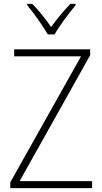

<svg xmlns="http://www.w3.org/2000/svg" viewBox="-20 -968 527 988"><path d="M226 -791H261C285 -834 334 -900 369 -941V-948H342C306 -911 272 -869 243 -829C216 -869 179 -915 146 -948H120V-941C152 -903 201 -835 226 -791ZM454 0V-36H81L444 -684V-714H53V-678H397L33 -30V0Z"/></svg>

Font: Noto Sans Devanagari UI SemiCondensed ExtraLight
Style: Regular
Weight: 200
Width: 4
Designer: Jelle Bosma - Monotype Design Team
Foundry: Monotype Imaging Inc.
Version: Version 2.004